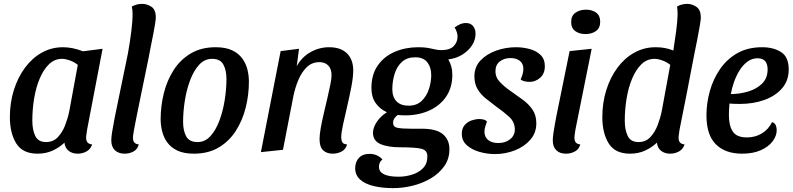

<svg xmlns="http://www.w3.org/2000/svg" viewBox="-20 -774 4096 992"><path d="M174 20Q97 20 64 -33Q31 -86 31 -169Q31 -243 51.5 -308.5Q72 -374 109 -424Q146 -474 196 -502Q246 -530 306 -530Q354 -530 409 -509L510 -522L430 -104Q429 -95 427 -83Q425 -71 425 -62Q425 -30 456 -28Q448 -3 427 8.5Q406 20 381 20Q354 20 335 5.5Q316 -9 313 -37Q287 -12 252 4Q217 20 174 20ZM218 -40Q255 -40 279 -65.5Q303 -91 317 -128Q331 -165 338 -200L382 -439Q363 -454 340.5 -462Q318 -470 301 -470Q262 -470 233.5 -442.5Q205 -415 185.5 -369Q166 -323 156.5 -266Q147 -209 147 -150Q147 -104 162 -72Q177 -40 218 -40Z M624 20Q592 20 573.5 2Q555 -16 555 -48Q555 -64 559 -90.5Q563 -117 572.5 -165.5Q582 -214 599 -294.5Q616 -375 641 -498Q651 -554 658 -609Q665 -664 665 -701Q665 -724 661 -740Q671 -746 685 -750Q699 -754 714 -754Q740 -754 762.5 -739Q785 -724 785 -684Q785 -676 781.5 -652Q778 -628 771.5 -596Q765 -564 758.5 -531Q752 -498 747 -471Q723 -355 708 -281.5Q693 -208 684.5 -166Q676 -124 672.5 -104Q669 -84 668 -76Q667 -68 667 -62Q667 -30 697 -28Q691 -3 670 8.5Q649 20 624 20Z M982 20Q930 20 896.5 4Q863 -12 844 -38.5Q825 -65 817.5 -96.5Q810 -128 810 -158Q810 -226 826.5 -292.5Q843 -359 877.5 -412.5Q912 -466 966 -498Q1020 -530 1094 -530Q1146 -530 1179.5 -514Q1213 -498 1232 -471.5Q1251 -445 1258.5 -414Q1266 -383 1266 -353Q1266 -284 1249.5 -218Q1233 -152 1198.5 -98Q1164 -44 1110 -12Q1056 20 982 20ZM1001 -40Q1039 -40 1067 -70.5Q1095 -101 1113.5 -150.5Q1132 -200 1141 -257Q1150 -314 1150 -366Q1150 -411 1134 -440.5Q1118 -470 1076 -470Q1037 -470 1009 -439.5Q981 -409 962.5 -360Q944 -311 935 -254Q926 -197 926 -144Q926 -99 942 -69.5Q958 -40 1001 -40Z M1699 20Q1668 20 1649.5 2.5Q1631 -15 1631 -55Q1631 -77 1637 -111.5Q1643 -146 1652.5 -186Q1662 -226 1671 -265Q1680 -304 1686.5 -335.5Q1693 -367 1693 -385Q1693 -418 1676 -435.5Q1659 -453 1631 -453Q1591 -453 1564 -426Q1537 -399 1520.5 -358.5Q1504 -318 1496 -278L1442 0L1328 12L1430 -510L1525 -522L1513 -432Q1540 -480 1585 -505Q1630 -530 1680 -530Q1741 -530 1773 -498Q1805 -466 1805 -410Q1805 -376 1795.5 -326.5Q1786 -277 1774 -225.5Q1762 -174 1752.5 -131Q1743 -88 1743 -65Q1743 -50 1748.5 -39.5Q1754 -29 1773 -28Q1767 -3 1745.5 8.5Q1724 20 1699 20Z M2012 198Q1956 198 1911.5 187.5Q1867 177 1841 154Q1815 131 1815 94Q1816 61 1835 41Q1854 21 1889 21Q1930 21 1956 50Q1938 63 1938 88Q1938 139 2040 139Q2074 139 2108.5 128.5Q2143 118 2165.5 95Q2188 72 2188 35Q2189 2 2156.5 -5.5Q2124 -13 2050 -13Q1983 -13 1945 -30Q1907 -47 1907 -89Q1908 -117 1928 -146Q1948 -175 1979 -194Q1942 -211 1920.5 -242Q1899 -273 1899 -319Q1899 -389 1932 -436Q1965 -483 2020 -506.5Q2075 -530 2141 -530Q2171 -530 2191 -526.5Q2211 -523 2227 -519Q2243 -515 2260 -515Q2304 -515 2324 -535.5Q2344 -556 2344 -585Q2344 -607 2329 -632Q2342 -642 2356.5 -648.5Q2371 -655 2388 -655Q2411 -655 2424 -639.5Q2437 -624 2437 -600Q2437 -568 2419 -540Q2401 -512 2369 -492Q2337 -472 2296 -467Q2306 -451 2311.5 -431Q2317 -411 2317 -387Q2317 -321 2284.5 -274Q2252 -227 2197 -202.5Q2142 -178 2074 -178Q2064 -178 2054.5 -178.5Q2045 -179 2035 -180Q2025 -173 2018 -163Q2011 -153 2011 -139Q2011 -118 2034 -113.5Q2057 -109 2103 -109H2159Q2235 -109 2268.5 -80.5Q2302 -52 2302 -3Q2302 47 2275.5 84.5Q2249 122 2206 147.5Q2163 173 2112 185.5Q2061 198 2012 198ZM2091 -228Q2133 -228 2158.5 -252.5Q2184 -277 2196 -313.5Q2208 -350 2208 -386Q2208 -426 2188 -452Q2168 -478 2125 -478Q2083 -478 2057 -454.5Q2031 -431 2019 -393Q2007 -355 2007 -313Q2007 -273 2028.5 -250.5Q2050 -228 2091 -228Z M2538 22Q2496 22 2456.5 10.5Q2417 -1 2391.5 -24Q2366 -47 2366 -83Q2366 -111 2381 -128Q2396 -145 2417 -152Q2438 -159 2456 -159Q2467 -159 2478 -156.5Q2489 -154 2496 -146Q2491 -132 2487 -119.5Q2483 -107 2483 -91Q2484 -65 2503 -50Q2522 -35 2555 -35Q2591 -35 2615.5 -54.5Q2640 -74 2640 -105Q2640 -144 2610 -171Q2580 -198 2543 -224Q2516 -244 2490 -265Q2464 -286 2447.5 -313.5Q2431 -341 2431 -379Q2431 -429 2463.5 -462.5Q2496 -496 2545 -513Q2594 -530 2646 -530Q2681 -530 2715.5 -521Q2750 -512 2772.5 -490.5Q2795 -469 2795 -432Q2795 -393 2770.5 -372Q2746 -351 2717 -351Q2706 -351 2692.5 -353.5Q2679 -356 2670 -364Q2676 -377 2680 -390.5Q2684 -404 2684 -419Q2684 -445 2666 -459.5Q2648 -474 2617 -474Q2585 -474 2562.5 -456.5Q2540 -439 2540 -408Q2539 -375 2563 -350Q2587 -325 2619 -303Q2650 -281 2680.5 -259Q2711 -237 2731 -208Q2751 -179 2751 -137Q2751 -88 2720.5 -52.5Q2690 -17 2641 2.5Q2592 22 2538 22Z M3005 -598Q2973 -598 2952 -613.5Q2931 -629 2931 -660Q2931 -693 2953.5 -708.5Q2976 -724 3007 -724Q3040 -724 3060.5 -708.5Q3081 -693 3081 -662Q3081 -629 3059 -613.5Q3037 -598 3005 -598ZM2904 20Q2872 20 2854 2Q2836 -16 2836 -48Q2836 -63 2839.5 -87.5Q2843 -112 2847.5 -136Q2852 -160 2855 -176L2923 -510L3037 -522L2953 -104Q2952 -96 2950 -83.5Q2948 -71 2948 -62Q2948 -30 2978 -28Q2972 -3 2950.5 8.5Q2929 20 2904 20Z M3235 20Q3158 20 3125 -33Q3092 -86 3092 -169Q3092 -243 3112.5 -308.5Q3133 -374 3170 -424Q3207 -474 3257.5 -502Q3308 -530 3367 -530Q3393 -530 3414.5 -526Q3436 -522 3459 -513Q3467 -564 3473.5 -613.5Q3480 -663 3481 -699Q3481 -724 3478 -740Q3487 -746 3501 -750Q3515 -754 3531 -754Q3556 -754 3578.5 -738.5Q3601 -723 3601 -683Q3601 -673 3595.5 -640.5Q3590 -608 3582 -567Q3574 -526 3566 -488Q3548 -394 3529.5 -298Q3511 -202 3491 -104Q3490 -95 3488 -83Q3486 -71 3486 -62Q3486 -30 3517 -28Q3509 -3 3488 8.5Q3467 20 3442 20Q3415 20 3396 5.5Q3377 -9 3374 -37Q3348 -12 3313 4Q3278 20 3235 20ZM3279 -40Q3316 -40 3340 -65.5Q3364 -91 3378 -128Q3392 -165 3399 -200L3443 -439Q3424 -454 3401.5 -462Q3379 -470 3362 -470Q3323 -470 3294.5 -442.5Q3266 -415 3246.5 -369Q3227 -323 3217.5 -266Q3208 -209 3208 -150Q3208 -104 3223 -72Q3238 -40 3279 -40Z M3814 20Q3727 20 3678.5 -28.5Q3630 -77 3630 -178Q3630 -241 3647.5 -303.5Q3665 -366 3700.5 -417.5Q3736 -469 3790 -499.5Q3844 -530 3918 -530Q3976 -530 4015.5 -505Q4055 -480 4055 -415Q4055 -357 4020.5 -317.5Q3986 -278 3929 -257.5Q3872 -237 3803 -237Q3790 -237 3774.5 -237.5Q3759 -238 3749 -239Q3746 -206 3746 -179Q3746 -125 3766 -94.5Q3786 -64 3839 -64Q3882 -64 3916 -84.5Q3950 -105 3969 -143Q3983 -139 3988 -127Q3993 -115 3993 -102Q3993 -72 3972 -44Q3951 -16 3911 2Q3871 20 3814 20ZM3756 -288Q3801 -288 3845 -301Q3889 -314 3917.5 -342Q3946 -370 3946 -415Q3946 -473 3894 -473Q3866 -473 3842.5 -456Q3819 -439 3801.5 -411Q3784 -383 3772.5 -350.5Q3761 -318 3756 -288Z"/></svg>

Font: Sansita Swashed
Style: Regular
Weight: 400
Designer: Pablo Cosgaya
Foundry: Omnibus-Type
Version: Version 1.003; ttfautohint (v1.8.3)